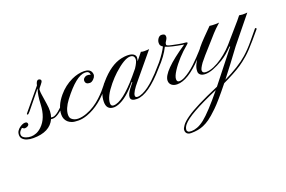

<svg xmlns="http://www.w3.org/2000/svg" viewBox="-223 -732 2168 1455"><g transform="rotate(-20 861.0 -4.5)"><path d="M150.4 -89.8Q156.2 -88.9 165.3 -88.9Q174.3 -88.9 187 -95.7Q199.7 -102.5 213.1 -113.3Q226.6 -124 239.7 -137Q252.9 -149.9 263.9 -161.9Q274.9 -173.8 283.2 -183.6L294.4 -198.2L305.2 -189.9Q299.3 -184.1 290 -173.8L269.5 -150.4Q201.7 -77.1 162.1 -77.1H153.8Q149.9 -77.1 146 -78.1Q105 11.2 -28.3 11.2Q-86.4 11.2 -112.8 -16.6Q-124 -28.8 -124 -47.9Q-124 -66.9 -115 -80.3Q-106 -93.8 -93.8 -102.5Q-68.8 -120.6 -49.1 -120.6Q-29.3 -120.6 -29.3 -102.1Q-30.8 -89.4 -50.8 -83Q-57.1 -81.1 -63.2 -81.1Q-69.3 -81.1 -75 -85.2Q-80.6 -89.4 -84 -91.3Q-86.9 -88.4 -91.6 -84.5Q-96.2 -80.6 -100.6 -75.2Q-111.3 -62 -111.3 -48.1Q-111.3 -34.2 -102.1 -25.9Q-92.8 -17.6 -80.1 -13.2Q-61 -6.3 -40.3 -6.3Q-19.5 -6.3 2.7 -15.1Q24.9 -23.9 46.4 -44.4Q105.5 -100.6 110.4 -210.9Q113.3 -285.2 128.4 -327.1Q128.9 -328.6 128.9 -331.5L13.7 -189.9Q3.9 -178.2 -0.7 -174.8Q-5.4 -171.4 -5.4 -171.4Q-11.2 -170.9 -13.2 -174.3Q-14.2 -176.8 -8.8 -183.6Q117.2 -334 132.8 -354.5Q140.6 -392.6 158.2 -392.6Q166.5 -392.6 172.1 -388.2Q177.7 -383.8 177.7 -377Q177.2 -367.7 162.8 -350.8Q148.4 -334 145.3 -329.3Q142.1 -324.7 141.1 -321.5Q140.1 -318.4 140.1 -315.4V-309.6Q139.6 -296.4 142.6 -278.3L154.8 -197.3Q165.5 -130.9 150.4 -89.8Z M543 -293.5Q542 -321.8 507.3 -321.8Q436.5 -321.8 324.2 -174.3Q277.8 -112.8 277.8 -63Q277.8 -41.5 289.6 -30.3Q310.1 -11.2 342 -11.2Q374 -11.2 409.9 -24.4Q445.8 -37.6 476.6 -57.6Q507.3 -77.6 532.7 -101.3Q558.1 -125 576.7 -145.8Q595.2 -166.5 606 -181.2Q616.7 -195.8 618.7 -198.2L629.4 -189.9L616.2 -172.4Q524.4 -51.8 411.1 -10.7Q373 2.9 339.4 2.9Q305.7 2.9 286.6 -3.9Q267.6 -10.7 254.9 -22.5Q230.5 -46.4 230.5 -82Q230.5 -151.9 291 -224.1Q338.4 -280.8 403.3 -311Q456.1 -335.4 505.9 -334.5Q549.8 -333 561.5 -304.7Q573.2 -275.9 548.8 -252Q532.7 -235.4 517.6 -235.4Q482.4 -235.4 481.4 -264.2Q481 -277.8 491.9 -286.9Q502.9 -295.9 513.7 -296.9Q529.3 -297.9 543 -291.5Z M810.5 1Q761.7 1 761.7 -29.3Q761.7 -54.2 790 -91.8L820.8 -130.9L815.9 -132.8Q733.9 -31.7 661.1 -5.9Q641.1 1 626.5 1Q566.4 1 566.4 -63Q566.4 -138.2 626.5 -206.5Q715.3 -310.1 805.2 -329.1Q832 -334.5 851.1 -334.5Q870.1 -334.5 881.1 -331.8Q892.1 -329.1 900.4 -324.2Q918 -313 918 -296.6Q918 -280.3 912.1 -265.6L960 -324.7Q973.1 -320.8 984.4 -320.8Q1013.2 -320.8 1025.9 -322.8L861.3 -124.5Q802.7 -56.2 802.7 -28.3Q802.7 -12.7 821.3 -12.7Q839.8 -12.7 864 -23.9Q888.2 -35.2 912.1 -52.7Q936 -70.3 958.7 -91.8Q981.4 -113.3 1000.7 -133.8Q1020 -154.3 1034.7 -171.9L1058.1 -198.2L1068.4 -189.9L1043.5 -161.6Q902.8 1 810.5 1ZM675.3 -174.8Q606.4 -91.3 606.4 -38.1Q606.4 -13.7 628.4 -13.7Q699.7 -13.7 834 -171.4L875 -220.7Q904.3 -265.1 904.3 -285.2Q904.3 -319.3 870.1 -319.3Q823.7 -319.3 736.8 -240.2Q707 -212.9 675.3 -174.8Z M1295.9 -97.2 1338.4 -139.6Q1357.9 -159.7 1372.1 -175.8L1392.1 -198.2L1401.9 -189.9Q1392.6 -181.6 1377 -164.1L1341.8 -125Q1222.7 1 1136.7 1Q1108.9 1 1092 -12.7Q1075.2 -26.4 1075.2 -49.3Q1075.2 -122.1 1287.1 -264.2Q1183.6 -281.2 1144 -298.8Q1111.8 -232.4 1044.9 -163.6Q1029.3 -147.5 1025.6 -146Q1022 -144.5 1021 -143.8Q1020 -143.1 1019.5 -146.5Q1019 -149.9 1019.5 -151.6Q1020 -153.3 1021.5 -155.3Q1044.4 -181.2 1064 -205.1Q1109.4 -261.7 1130.9 -305.7Q1113.3 -316.9 1110.8 -329.6Q1108.4 -342.3 1111.1 -353.3Q1113.8 -364.3 1119.6 -373Q1132.3 -392.1 1148.9 -392.1Q1179.7 -392.1 1179.7 -369.6Q1179.7 -358.4 1175.3 -350.6L1166.5 -335.4Q1157.7 -324.2 1157.7 -309.6Q1157.7 -300.8 1195.1 -293Q1232.4 -285.2 1248 -282.2Q1282.2 -275.9 1302.2 -274.9Q1315.9 -274.4 1315.9 -267.6Q1315.9 -263.2 1300 -250.5Q1284.2 -237.8 1265.1 -219.7Q1246.1 -201.7 1228 -181.9Q1210 -162.1 1193.8 -141.6Q1177.7 -121.1 1165.5 -102.1Q1139.2 -61 1139.2 -38.3Q1139.2 -15.6 1158.4 -15.6Q1177.7 -15.6 1200.9 -27.3Q1224.1 -39.1 1248.3 -57.1Q1272.5 -75.2 1295.9 -97.2Z M1344.2 -34.2Q1344.2 -11.7 1373 -11.7Q1401.9 -11.7 1436.8 -26.6Q1471.7 -41.5 1505.4 -65.4Q1570.3 -110.8 1625 -178.7Q1710.9 -276.9 1728 -297.4Q1728 -297.4 1754.4 -330.1Q1773.4 -326.7 1782.2 -326.7Q1807.1 -326.7 1819.8 -328.6L1649.9 -119.1L1563.5 -3.4L1489.3 93.3Q1615.2 32.7 1682.6 -27.3Q1726.6 -66.4 1765.1 -113.3L1835.4 -198.2L1845.7 -189.9L1784.2 -117.2Q1729.5 -52.7 1692.9 -21Q1656.2 10.7 1626 31.2Q1568.4 69.3 1472.2 114.7Q1381.3 228.5 1335.2 272.9Q1289.1 317.4 1262.2 336.2Q1235.4 355 1210 365.7Q1167 384.3 1107.9 384.3Q1078.1 384.3 1068.4 363.3Q1065.4 357.4 1065.4 344.7Q1065.4 332 1081.8 309.3Q1098.1 286.6 1137.7 258.8Q1216.8 203.1 1411.1 121.1L1609.9 -130.9L1604.5 -132.8Q1558.1 -83 1509.8 -53.7Q1419.4 1 1365.2 1Q1337.9 1 1324.2 -10Q1310.5 -21 1310.5 -36.9Q1310.5 -52.7 1313.5 -65.7Q1316.4 -78.6 1325.2 -96.7Q1343.3 -131.3 1394 -202.6Q1416.5 -230.5 1448.2 -262.7L1516.1 -331.5L1539.1 -329.1Q1546.9 -328.6 1563.2 -328.6Q1579.6 -328.6 1592.8 -330.1Q1549.3 -291 1527.8 -266.6L1493.2 -227.5Q1385.3 -107.9 1371.6 -87.9Q1344.2 -48.8 1344.2 -34.2ZM1394 142.1Q1148.4 247.1 1098.6 309.1Q1081.1 331.1 1081.1 351.6Q1081.1 356.9 1087.6 364Q1094.2 371.1 1115.7 371.1Q1137.2 371.1 1163.3 361.6Q1189.5 352.1 1221.7 327.1Q1280.8 280.3 1394 142.1Z"/></g></svg>

Font: Pinyon Script
Style: Regular
Weight: 400
Designer: Nicole Fally
Foundry: Nicole Fally
Version: Version 1.005